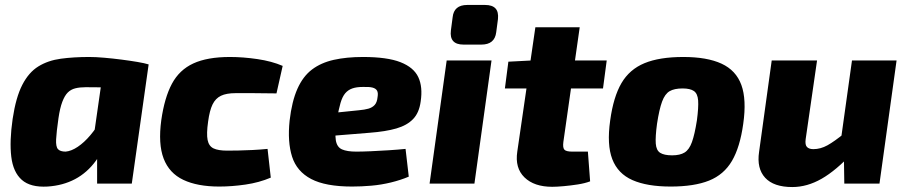

<svg xmlns="http://www.w3.org/2000/svg" viewBox="-20 -741 3662 775"><path d="M340 -511Q366 -511 400.5 -508Q435 -505 470 -500.5Q505 -496 534.5 -491Q564 -486 580 -481L446 -387Q414 -388 386 -388.5Q358 -389 326 -389Q302 -389 284 -384.5Q266 -380 253.5 -367.5Q241 -355 231.5 -330Q222 -305 216 -264Q208 -208 206.5 -178.5Q205 -149 214 -139Q223 -129 245 -129Q268 -131 294 -148.5Q320 -166 344.5 -195Q369 -224 389 -259L419 -206Q402 -140 367 -92Q332 -44 283 -18Q234 8 172 12Q103 16 68 -15Q33 -46 25.5 -108.5Q18 -171 31 -261Q44 -348 70 -398.5Q96 -449 135 -473Q174 -497 225.5 -504Q277 -511 340 -511ZM402 -495 580 -481 512 0H372V-110L349 -125Z M908 -511Q961 -511 1019 -502.5Q1077 -494 1121 -475L1096 -364Q1045 -365 1003 -365Q961 -365 931 -365Q894 -365 872 -354.5Q850 -344 838 -319.5Q826 -295 820 -250Q813 -201 818 -176Q823 -151 842 -142Q861 -133 897 -133Q916 -133 942.5 -133.5Q969 -134 999.5 -135.5Q1030 -137 1060 -140L1073 -24Q1026 -4 971 4Q916 12 865 12Q777 12 720 -15Q663 -42 640.5 -101Q618 -160 631 -256Q644 -347 674 -403Q704 -459 760.5 -485Q817 -511 908 -511Z M1445 -511Q1543 -511 1596.5 -490Q1650 -469 1668.5 -429.5Q1687 -390 1678 -331Q1672 -286 1647.5 -260.5Q1623 -235 1580 -222.5Q1537 -210 1471 -205L1212 -184L1224 -275L1429 -296Q1452 -298 1467.5 -302.5Q1483 -307 1492.5 -317.5Q1502 -328 1504 -349Q1507 -366 1502 -375Q1497 -384 1483.5 -387.5Q1470 -391 1444 -390Q1419 -390 1402 -384Q1385 -378 1373.5 -364.5Q1362 -351 1354.5 -325.5Q1347 -300 1340 -259Q1331 -203 1335.5 -175Q1340 -147 1360.5 -138Q1381 -129 1418 -129Q1441 -129 1476 -130.5Q1511 -132 1549.5 -134.5Q1588 -137 1617 -140L1630 -28Q1597 -14 1558 -4.5Q1519 5 1479 8.5Q1439 12 1401 12Q1294 12 1236 -18.5Q1178 -49 1159 -108.5Q1140 -168 1149 -254Q1158 -332 1180.5 -382.5Q1203 -433 1239.5 -460.5Q1276 -488 1327.5 -499.5Q1379 -511 1445 -511Z M1964 -497 1895 0H1714L1783 -497ZM1938 -721Q1967 -721 1980 -707Q1993 -693 1990 -664L1983 -611Q1977 -561 1923 -561H1851Q1793 -561 1800 -618L1807 -671Q1812 -721 1866 -721Z M2320 -631 2254 -168Q2251 -145 2258 -137Q2265 -129 2290 -129H2353L2362 -9Q2341 -1 2312 3.5Q2283 8 2255 10.5Q2227 13 2209 13Q2136 13 2097 -25Q2058 -63 2068 -129L2141 -631ZM2429 -497 2414 -384H2018L2032 -492L2128 -497Z M2738 -511Q2834 -511 2892.5 -484Q2951 -457 2972.5 -398Q2994 -339 2980 -241Q2967 -147 2934.5 -91.5Q2902 -36 2842 -12Q2782 12 2687 12Q2592 12 2533 -14Q2474 -40 2451.5 -98.5Q2429 -157 2443 -255Q2456 -350 2488.5 -405.5Q2521 -461 2581.5 -486Q2642 -511 2738 -511ZM2735 -384Q2702 -384 2683 -373Q2664 -362 2652.5 -331Q2641 -300 2632 -241Q2625 -189 2627 -161.5Q2629 -134 2645 -124Q2661 -114 2693 -114Q2725 -114 2743.5 -125.5Q2762 -137 2773 -167.5Q2784 -198 2793 -255Q2800 -308 2798 -335.5Q2796 -363 2781 -373.5Q2766 -384 2735 -384Z M3278 -497 3232 -179Q3229 -156 3237.5 -147.5Q3246 -139 3263 -139Q3292 -139 3320 -154.5Q3348 -170 3391 -205L3421 -124Q3355 -53 3296.5 -19.5Q3238 14 3178 14Q3103 14 3068.5 -23.5Q3034 -61 3044 -128L3095 -497ZM3599 -497 3530 0H3388L3386 -134L3370 -146L3419 -497Z"/></svg>

Font: Exo 2 ExtraBold
Style: Italic
Weight: 800
Italic angle: -8°
Designer: Natanael Gama
Foundry: Natanael Gama
Version: Version 2.010